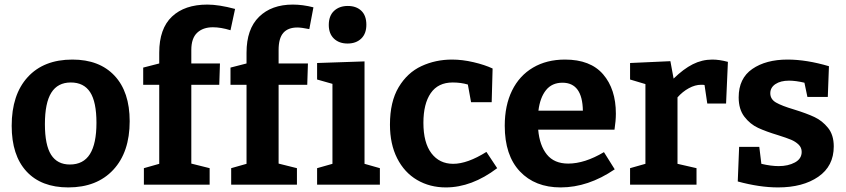

<svg xmlns="http://www.w3.org/2000/svg" viewBox="-20 -806 3692 838"><path d="M546 -277Q546 -142 474.5 -65Q403 12 278 12Q160 12 95.5 -58Q31 -128 31 -257Q31 -393 101 -469.5Q171 -546 296 -546Q414 -546 480 -475.5Q546 -405 546 -277ZM176 -264Q176 -173 203 -130.5Q230 -88 285 -88Q344 -88 372.5 -133.5Q401 -179 401 -270Q401 -361 373.5 -403.5Q346 -446 289 -446Q232 -446 204 -401.5Q176 -357 176 -264Z M815 -588V-529H940L937 -436H815V-92L895 -72V0H608V-72L675 -91V-436H605V-511L675 -529V-576Q675 -681 730.5 -733.5Q786 -786 885 -786Q935 -786 1006 -767L986 -674Q944 -687 909 -687Q866 -687 840.5 -663Q815 -639 815 -588Z M1196 -588V-529H1324L1321 -436H1196V-92L1276 -72V0H989V-72L1056 -91V-436H986V-511L1056 -529V-576Q1056 -679 1110.5 -732.5Q1165 -786 1258 -786Q1301 -786 1348 -774L1330 -679Q1295 -686 1278 -686Q1237 -686 1216.5 -662.5Q1196 -639 1196 -588Z M1571 -538V-91L1638 -72V0H1364V-72L1431 -91V-440L1364 -459V-531ZM1415 -697Q1415 -737 1438 -758.5Q1461 -780 1498 -780Q1535 -780 1557 -759Q1579 -738 1579 -698Q1579 -659 1556.5 -637.5Q1534 -616 1497 -616Q1460 -616 1437.5 -637.5Q1415 -659 1415 -697Z M2150 -72Q2039 12 1926 12Q1856 12 1800.5 -20.5Q1745 -53 1713.5 -115Q1682 -177 1682 -262Q1682 -362 1720 -425.5Q1758 -489 1819.5 -517.5Q1881 -546 1953 -546Q1998 -546 2047 -534.5Q2096 -523 2130 -507L2126 -360H2036L2022 -437Q1992 -446 1956 -446Q1892 -446 1860 -399.5Q1828 -353 1828 -270Q1828 -183 1863 -137Q1898 -91 1958 -91Q2020 -91 2103 -143Z M2616 -142 2663 -67Q2547 12 2427 12Q2315 12 2249 -58Q2183 -128 2183 -257Q2183 -346 2215 -411Q2247 -476 2306.5 -511Q2366 -546 2446 -546Q2557 -546 2612.5 -481.5Q2668 -417 2668 -310Q2668 -279 2662 -240H2329Q2335 -171 2367 -131.5Q2399 -92 2460 -92Q2532 -92 2616 -142ZM2330 -323H2524Q2522 -445 2435 -445Q2389 -445 2363 -412.5Q2337 -380 2330 -323Z M3157 -536 3149 -354H3067L3055 -435Q3051 -436 3040 -436Q3014 -436 2986.5 -421Q2959 -406 2937 -381V-91L3020 -72V0H2730V-72L2797 -91V-439L2730 -459V-531L2906 -539L2920 -463Q2963 -505 3003.5 -525.5Q3044 -546 3089 -546Q3120 -546 3157 -536Z M3446 -328Q3501 -311 3535 -295Q3569 -279 3594 -248Q3619 -217 3619 -167Q3619 -81 3551.5 -34.5Q3484 12 3376 12Q3295 12 3200 -14L3206 -165H3294L3303 -91Q3345 -81 3379 -81Q3420 -81 3449.5 -97Q3479 -113 3479 -143Q3479 -162 3465.5 -175Q3452 -188 3433 -196Q3414 -204 3376 -216Q3323 -232 3288.5 -248Q3254 -264 3229 -296.5Q3204 -329 3204 -381Q3204 -464 3263.5 -505Q3323 -546 3417 -546Q3500 -546 3598 -517L3593 -383H3504L3491 -445Q3453 -454 3424 -454Q3387 -454 3364.5 -439Q3342 -424 3342 -399Q3342 -373 3367 -358.5Q3392 -344 3446 -328Z"/></svg>

Font: Bitter Pro
Style: Bold
Weight: 700
Designer: Sol Matas, and Bitter project Authors
Foundry: Sol Matas
Version: Version 1.010